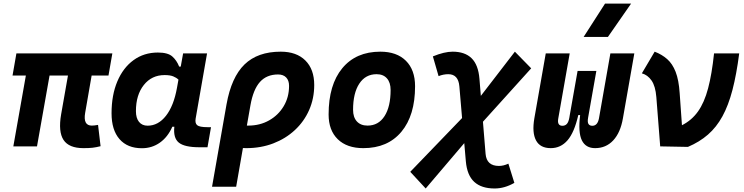

<svg xmlns="http://www.w3.org/2000/svg" viewBox="-20 -815 4142 1069"><path d="M444.8 9.8Q363.8 9.8 333.7 -35.9Q303.7 -81.5 320.3 -178.2L358.4 -394.5H255.9L186 0H54.2L124 -394.5H49.8L71.3 -517.6H605.5L584 -394.5H490.2L454.1 -186.5Q441.9 -115.7 491.2 -115.7Q498.5 -115.7 506.8 -116.7Q515.1 -117.7 525.9 -119.6L540 -1Q514.6 5.4 495.1 7.6Q475.6 9.8 444.8 9.8Z M986.3 -444.3 999.5 -517.6H1132.8L1069.3 -154.8Q1064.9 -129.4 1077.6 -118.2Q1090.3 -106.9 1136.2 -106.9H1154.8L1135.3 4.9H1090.8Q1007.3 4.9 975.6 -21Q943.8 -46.9 950.7 -109.4H939.5Q914.1 -51.8 870.1 -20.8Q826.2 10.3 770 10.3Q689.5 10.3 645.3 -40.5Q601.1 -91.3 601.1 -184.1Q601.1 -285.6 633.3 -361.8Q665.5 -438 723.6 -480.2Q781.7 -522.5 858.9 -522.5Q914.6 -522.5 939.2 -500.7Q963.9 -479 977.5 -444.3ZM896.5 -397Q824.7 -397 780.8 -341.8Q736.8 -286.6 736.8 -196.3Q736.8 -157.7 753.9 -136.5Q771 -115.2 801.8 -115.2Q860.8 -115.2 904.1 -170.4Q947.3 -225.6 965.3 -325.7L973.6 -371.6Q961.9 -382.8 944.3 -389.9Q926.8 -397 896.5 -397Z M1543 -527.3Q1630.9 -527.3 1680.2 -478.3Q1729.5 -429.2 1729.5 -341.8Q1729.5 -266.6 1701.2 -202.4Q1672.9 -138.2 1621.6 -90.6Q1570.3 -43 1501.5 -16.6Q1432.6 9.8 1351.6 9.8Q1342.3 9.8 1332.5 9.3L1294.9 224.6H1160.6L1241.2 -233.9Q1268.1 -384.8 1341.3 -456.1Q1414.6 -527.3 1543 -527.3ZM1374.5 -229.5 1354.5 -115.7Q1358.4 -115.7 1362.3 -115.7Q1427.2 -115.7 1478.5 -144.8Q1529.8 -173.8 1559.6 -223.9Q1589.4 -273.9 1589.4 -336.9Q1589.4 -367.2 1573.2 -383.8Q1557.1 -400.4 1528.3 -400.4Q1464.8 -400.4 1427.5 -358.9Q1390.1 -317.4 1374.5 -229.5Z M2002.9 9.8Q1911.6 9.8 1860.6 -39.8Q1809.6 -89.4 1809.6 -177.7Q1809.6 -342.8 1885.7 -435.1Q1961.9 -527.3 2097.7 -527.3Q2189 -527.3 2240 -476.6Q2291 -425.8 2291 -335Q2291 -172.4 2214.8 -81.3Q2138.7 9.8 2002.9 9.8ZM2026.4 -115.7Q2086.9 -115.7 2120.8 -168.2Q2154.8 -220.7 2154.8 -314Q2154.8 -355.5 2134.3 -378.7Q2113.8 -401.9 2076.7 -401.9Q2015.1 -401.9 1980.5 -349.4Q1945.8 -296.9 1945.8 -203.6Q1945.8 -162.1 1967 -138.9Q1988.3 -115.7 2026.4 -115.7Z M2350.1 234.4 2264.2 141.6 2552.7 -157.7 2537.6 -334.5Q2531.7 -401.9 2476.1 -401.9Q2448.2 -401.9 2421.9 -391.1L2390.1 -501Q2454.1 -527.3 2500 -527.3Q2568.4 -527.3 2605.7 -490.7Q2643.1 -454.1 2649.4 -376.5L2657.2 -281.2L2846.7 -527.3L2937.5 -434.6L2668.9 -137.2L2683.6 42Q2689.5 108.9 2757.8 108.9Q2783.2 108.9 2810.5 96.2L2843.8 203.1Q2789.1 234.4 2733.9 234.4Q2660.6 234.4 2620.6 197.8Q2580.6 161.1 2573.7 83.5L2564.9 -18.1Z M3293.5 9.8Q3240.7 9.8 3219.5 -33.9Q3198.2 -77.6 3210 -174.3H3199.7Q3177.7 -77.6 3139.9 -33.9Q3102.1 9.8 3046.4 9.8Q2987.3 9.8 2964.4 -33.4Q2941.4 -76.7 2955.1 -156.2L3018.6 -517.6H3151.9L3088.4 -156.2Q3080.6 -114.7 3111.3 -114.7Q3126.5 -114.7 3136 -125Q3145.5 -135.3 3149.9 -159.7L3152.3 -174.3L3195.8 -419.9H3300.3L3260.3 -193.4L3254.4 -159.7Q3250 -135.3 3256.3 -125Q3262.7 -114.7 3277.8 -114.7Q3307.1 -114.7 3314.9 -156.2L3378.4 -517.6H3511.7L3448.2 -156.2Q3434.6 -76.7 3394.3 -33.4Q3354 9.8 3293.5 9.8ZM3229.5 -609.4 3348.6 -794.9H3493.7L3364.7 -609.4Z M3655.8 0 3634.3 -274.4Q3629.4 -335.4 3607.7 -366.7Q3585.9 -397.9 3553.7 -406.7L3625 -527.3Q3665.5 -511.7 3694.8 -485.8Q3724.1 -460 3741.7 -415Q3759.3 -370.1 3764.2 -296.9L3776.9 -117.7Q3831.1 -145 3866.2 -194.3Q3901.4 -243.7 3922.4 -322.8Q3943.4 -401.9 3955.6 -517.6H4095.7Q4080.6 -400.4 4058.1 -314.2Q4035.6 -228 4002.2 -167.2Q3968.8 -106.4 3921.6 -65.4Q3874.5 -24.4 3810.1 2.9Z"/></svg>

Font: Cascadia Code PL
Style: Bold Italic
Weight: 700
Italic angle: -10°
Monospace: yes
Designer: Aaron Bell
Foundry: Saja Typeworks
Version: Version 2404.023; ttfautohint (v1.8.4)